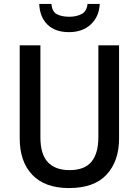

<svg xmlns="http://www.w3.org/2000/svg" viewBox="-20 -944 704 974"><path d="M584 -241Q584 -127 521 -58.5Q458 10 330 10Q208 10 144 -57Q80 -124 80 -242V-714H185V-247Q185 -162 222.5 -121.5Q260 -81 333 -81Q409 -81 444 -123.5Q479 -166 479 -248V-714H584ZM486 -924Q483 -860 441 -820.5Q399 -781 330 -781Q260 -781 221 -819Q182 -857 179 -924H241Q244 -885 268.5 -872Q293 -859 332 -859Q367 -859 393.5 -872.5Q420 -886 424 -924Z"/></svg>

Font: Noto Sans Malayalam SemiCondensed Medium
Style: Regular
Weight: 500
Width: 4
Designer: Jelle Bosma - Monotype Design Team
Foundry: Monotype Imaging Inc.
Version: Version 2.104; ttfautohint (v1.8.4.7-5d5b)